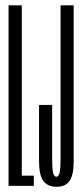

<svg xmlns="http://www.w3.org/2000/svg" viewBox="-20 -695 311 718"><path d="M12 0H106.5V-38H61.5V-675H12ZM191.5 3.5Q224.5 3.5 240 -18.2Q255.5 -40 255.5 -91.5V-675H206.5V-101.5Q206.5 -65 203 -49.5Q199.5 -34 191 -34Q182 -34 178.5 -49.2Q175 -64.5 175 -101V-302.5H126V-91.5Q126 -40 142.2 -18.2Q158.5 3.5 191.5 3.5Z"/></svg>

Font: Anybody UltraCondensed Light
Style: Regular
Weight: 300
Width: 1
Version: Version 1.113;gftools[0.9.25]